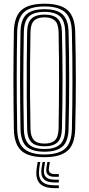

<svg xmlns="http://www.w3.org/2000/svg" viewBox="-20 -827 474 1019"><path d="M216.5 7.2Q130.5 7.2 92.8 -27.6Q55 -62.5 53.5 -142.8Q52.5 -215.8 51.9 -279Q51.2 -342.2 51.2 -402Q51.2 -461.8 51.9 -524Q52.5 -586.2 53.5 -657.2Q55 -737.8 92.9 -772.5Q130.8 -807.2 216.5 -807.2Q300.5 -807.2 338.9 -772.9Q377.2 -738.5 379.2 -657.5Q380.8 -592.2 381.6 -530.9Q382.5 -469.5 382.5 -407.8Q382.5 -346 381.8 -280.6Q381 -215.2 379.2 -142.5Q377.2 -60.2 338.1 -26.5Q299 7.2 216.5 7.2ZM216.5 -7.2Q290 -7.2 325 -37.8Q360 -68.2 361.5 -143Q363 -210.2 363.8 -272.1Q364.5 -334 364.5 -395Q364.5 -456 363.9 -520.4Q363.2 -584.8 361.5 -656.8Q360 -730.8 325.5 -761.8Q291 -792.8 216.5 -792.8Q139.5 -792.8 106.1 -761Q72.8 -729.2 71.2 -656.8Q70 -597.2 69.4 -540.1Q68.8 -483 68.8 -422.8Q68.8 -362.5 69.2 -294Q69.8 -225.5 71.2 -143Q72.5 -67.8 108 -37.5Q143.5 -7.2 216.5 -7.2ZM216.5 -21.8Q149.5 -21.8 119.8 -49.9Q90 -78 88.8 -143Q87.8 -215.8 87.1 -279Q86.5 -342.2 86.5 -402Q86.5 -461.8 87.1 -523.9Q87.8 -586 88.8 -656.8Q90 -722 119.6 -750.1Q149.2 -778.2 216.5 -778.2Q281.5 -778.2 311.9 -750.6Q342.2 -723 344 -656.5Q345.5 -595.2 346.4 -534.2Q347.2 -473.2 347.2 -410.4Q347.2 -347.5 346.5 -281.2Q345.8 -215 344 -143.5Q342.5 -76.2 311.4 -49Q280.2 -21.8 216.5 -21.8ZM216.5 -36.2Q270.2 -36.2 297.6 -59.6Q325 -83 326.2 -144Q327.8 -210 328.5 -272.5Q329.2 -335 329.2 -397Q329.2 -459 328.6 -523Q328 -587 326.2 -656Q325 -716 298.2 -740Q271.5 -764 216.5 -764Q158.5 -764 133 -739Q107.5 -714 106.5 -656.5Q105.2 -591.8 104.6 -530.6Q104 -469.5 103.9 -408.1Q103.8 -346.8 104.4 -281.5Q105 -216.2 106.5 -143.5Q107.5 -86.2 133 -61.2Q158.5 -36.2 216.5 -36.2ZM216.5 -50.5Q168.2 -50.5 146.6 -72.4Q125 -94.2 124 -144.5Q122.5 -229 122 -312.9Q121.5 -396.8 122 -482.1Q122.5 -567.5 124 -656Q125 -708.2 147.9 -728.9Q170.8 -749.5 216.5 -749.5Q263.5 -749.5 285.5 -728.2Q307.5 -707 308.8 -655.8Q310.2 -592.8 311.1 -532.1Q312 -471.5 312 -409.9Q312 -348.2 311.2 -282.9Q310.5 -217.5 308.8 -145Q307.5 -93 285.4 -71.8Q263.2 -50.5 216.5 -50.5ZM216.5 -65Q254 -65 272.1 -83Q290.2 -101 291 -145.8Q292 -208.5 292.6 -269Q293.2 -329.5 293.4 -390.8Q293.5 -452 293 -517.1Q292.5 -582.2 291 -654Q290.2 -700.2 271.5 -717.6Q252.8 -735 216.5 -735Q178.8 -735 160.6 -717.1Q142.5 -699.2 141.8 -655.5Q140.2 -573.5 139.6 -492.6Q139 -411.8 139.4 -326.2Q139.8 -240.8 141.8 -144.5Q142.5 -102 160 -83.5Q177.5 -65 216.5 -65ZM193.5 32.8 188.2 67.2Q181.8 113 201.5 134.8Q221.2 156.5 270.5 156.5H292.2V171.5H270.5Q213.5 171.5 190.4 146Q167.2 120.5 174.5 67.2L179.8 32.8ZM244.5 32.8 239.8 62.8Q237 80 244.4 88.4Q251.8 96.8 270.5 96.8H292.2V111.5H270.5Q244 111.5 233.1 99.2Q222.2 87 226.5 62.8L231.5 32.8ZM219.2 32.8 214.2 65Q209.2 96.8 222.8 111.6Q236.2 126.5 270.5 126.5H292.2V141.5H270.5Q228.2 141.5 211.4 122.6Q194.5 103.8 200.5 65L205.8 32.8Z"/></svg>

Font: Big Shoulders Inline Text Thin Medium
Style: Regular
Weight: 500
Version: Version 2.002